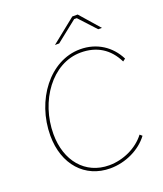

<svg xmlns="http://www.w3.org/2000/svg" viewBox="-161 -1001 946 1113"><g transform="rotate(-20 311.5 -444.5)"><path d="M326 7C420 7 513 -37 565 -107L551 -119C501 -53 413 -12 326 -12C179 -12 83 -127 83 -292C83 -495 215 -683 393 -683C491 -683 564 -638 607 -550L623 -562C580 -648 498 -702 396 -702C208 -702 63 -508 63 -290C63 -111 171 7 326 7ZM268 -775H294L424 -878H440L535 -775H558L452 -896H419Z"/></g></svg>

Font: Fixel Text 20240404 Thin
Style: Italic
Weight: 100
Width: 4
Italic angle: -10°
Designer: AlfaBravo + MacPaw
Foundry: Kyrylo Tkachov, Marchela Mozhyna, Serhii Makarenko, Maria Weinstein, Zakhar Kryvoshyya
Version: Version 1.211;Glyphs 3.2 (3225)